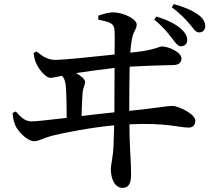

<svg xmlns="http://www.w3.org/2000/svg" viewBox="-20 -838 1040 930"><path d="M727 -743C770 -708 792 -680 812 -654C830 -631 840 -614 857 -614C873 -614 887 -625 887 -643C887 -663 877 -681 854 -701C828 -723 787 -743 737 -758ZM375 -276C376 -320 378 -362 380 -390C383 -415 392 -426 392 -441C392 -456 369 -473 348 -484C402 -492 475 -502 535 -509C535 -456 534 -372 534 -294C488 -289 432 -283 375 -276ZM611 -583C613 -607 615 -630 621 -657C627 -688 642 -696 642 -719C642 -746 578 -777 532 -778C509 -779 482 -771 456 -762V-743C506 -732 531 -727 534 -697C537 -671 535 -630 535 -574C432 -563 291 -548 248 -548C213 -548 188 -563 157 -589L143 -581C145 -559 150 -542 157 -528C170 -499 203 -461 224 -461C235 -461 257 -466 280 -471C291 -460 298 -443 300 -408C302 -378 303 -315 303 -267C224 -258 156 -250 133 -250C99 -250 75 -276 57 -298L41 -291C42 -274 46 -249 54 -231C66 -203 111 -154 146 -154C167 -154 192 -170 230 -180C275 -192 421 -221 533 -231C532 -190 531 -156 530 -134C527 -72 517 -43 517 -19C517 31 537 72 574 72C603 72 615 51 615 7C615 -21 613 -68 610 -118C608 -154 607 -194 607 -236C793 -244 845 -220 894 -220C912 -220 926 -230 926 -254C926 -285 846 -325 814 -325C789 -325 750 -316 606 -301C606 -383 607 -462 608 -515C693 -520 784 -522 821 -523C844 -523 859 -535 859 -554C859 -586 796 -613 764 -613C752 -613 727 -596 640 -586ZM812 -803C855 -770 877 -747 898 -722C919 -698 927 -681 945 -681C965 -681 974 -696 974 -711C974 -733 962 -752 936 -770C909 -788 874 -804 822 -818Z"/></svg>

Font: Source Han Serif CN SemiBold
Style: Regular
Weight: 600
Designer: Ryoko NISHIZUKA 西塚涼子 (kana & ideographs); Frank Grießhammer (Latin, Greek & Cyrillic); Wenlong ZHANG 张文龙 (bopomofo); San
Foundry: Adobe Systems Incorporated
Version: Version 1.000;PS 1;hotconv 16.6.53;makeotf.lib2.5.65590